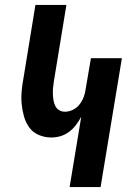

<svg xmlns="http://www.w3.org/2000/svg" viewBox="-20 -755 540 775"><path d="M261 0 308 -284Q299 -267 287 -251Q275 -235 259 -223Q243 -211 224.5 -205.5Q206 -200 187 -200Q161 -200 137 -210Q113 -220 98.5 -240Q84 -260 77 -284.5Q70 -309 67.5 -335Q65 -361 67.5 -388Q70 -415 75 -441L123 -735H248L197 -424Q195 -412 194 -399Q193 -386 193.5 -374Q194 -362 196 -350Q198 -338 203 -327.5Q208 -317 218.5 -310.5Q229 -304 242 -304Q258 -304 274.5 -312Q291 -320 301.5 -334Q312 -348 318 -364Q324 -380 326 -397L347 -520H472L386 0Z"/></svg>

Font: Iosevka Term Curly Extrabold
Style: Italic
Weight: 800
Italic angle: -9°
Designer: Belleve Invis
Foundry: Belleve Invis
Version: Version 32.3.0